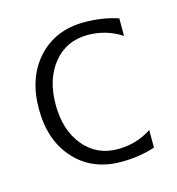

<svg xmlns="http://www.w3.org/2000/svg" viewBox="-65 -402 429 465"><g transform="rotate(-15 150.0 -170.0)"><path d="M270 -332V-288Q232 -313 185 -313Q132 -313 99.5 -273.5Q67 -234 67 -170Q67 -106 99.5 -66.5Q132 -27 185 -27Q232 -27 270 -52V-8Q231 5 185 5Q113 5 69 -43Q25 -91 25 -170Q25 -249 69 -297Q113 -345 185 -345Q231 -345 270 -332Z"/></g></svg>

Font: Glametrix
Style: Light
Weight: 300
Designer: gluk
Foundry: gluk
Version: Version 0.40